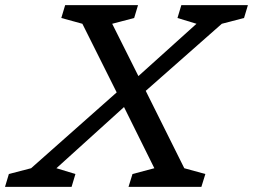

<svg xmlns="http://www.w3.org/2000/svg" viewBox="-76 -727 985 747"><path d="M524.5 -72.5 406.5 -310.5 143.5 -72.5 217.5 -50 202.5 0H-56.5L-41.5 -50L45 -72.5L378 -367.5L244.5 -634.5L162.5 -657L177.5 -707H461L446 -657L360.5 -634.5L462.5 -431L688.5 -634.5L614.5 -657L629.5 -707H888.5L873.5 -657L787 -634.5L491 -373.5L641 -72.5L723 -50L707.5 0H424L439.5 -50Z"/></svg>

Font: Newsreader 6pt
Style: Italic
Weight: 400
Italic angle: -17°
Designer: Hugues Gentile
Foundry: Production Type
Version: Version 1.003; ttfautohint (v1.8.3)